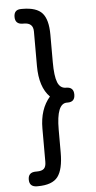

<svg xmlns="http://www.w3.org/2000/svg" viewBox="-61 -730 494 989"><g transform="rotate(-5 186.0 -235.5)"><path d="M285 -193H280Q226 -193 226 -58V61Q226 147 197.5 185Q169 223 93 223H90Q50 223 50 185Q50 147 90 147H95Q121 147 132 136.5Q143 126 143 101V-71Q143 -171 196 -232Q143 -285 143 -395V-573Q143 -618 95 -618H90Q50 -618 50 -656Q50 -694 87 -694H94Q167 -694 196.5 -660.5Q226 -627 226 -549V-407Q226 -335 239 -302.5Q252 -270 282 -270H283Q322 -270 322 -231.5Q322 -193 285 -193Z"/></g></svg>

Font: Merge One
Style: Regular
Weight: 400
Designer: Kosal Sen
Foundry: Philatype
Version: Version 1.001